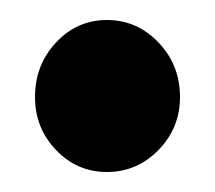

<svg xmlns="http://www.w3.org/2000/svg" viewBox="-20 -395 215 192"><path d="M15 -298Q15 -330 36 -352.5Q57 -375 87 -375Q117 -375 138.5 -352.5Q160 -330 160 -298Q160 -267 138.5 -245Q117 -223 87 -223Q57 -223 36 -245Q15 -267 15 -298Z"/></svg>

Font: Readiness Black
Style: Regular
Weight: 900
Designer: Katatrad Team
Foundry: CadsonDemak
Version: Version 1.00;April 23, 2019;FontCreator 11.5.0.2425 64-bit; 